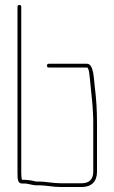

<svg xmlns="http://www.w3.org/2000/svg" viewBox="-20 -737 458 768"><path d="M307 -4H222C190 -4 162 -11 133 -11C128 -10 124 -11 119 -12C105 -16 85 -18 68 -18V-19C67 -19 67 -20 67 -21C66 -26 65 -34 65 -46V-710C65 -715 63 -717 58 -717C53 -717 50 -715 50 -710V-46C50 -23 50 -3 68 -3H82C99 -1 116 6 134 4C162 4 191 11 222 11H307C346 11 368 -11 368 -50V-245C368 -297 365 -343 359 -391C355 -418 356 -482 328 -482H175C170 -482 168 -479 168 -474C168 -469 170 -467 175 -467H328C333 -467 336 -452 337 -444C342 -404 345 -361 350 -317L352 -283C353 -272 353 -259 353 -245V-50C353 -20 337 -4 307 -4Z"/></svg>

Font: Electronic
Style: UltTh
Weight: 100
Version: Version 1.011